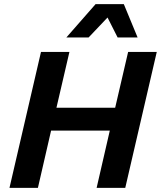

<svg xmlns="http://www.w3.org/2000/svg" viewBox="-20 -912 781 932"><path d="M502 -827 410 -730H302L444 -892H581L648 -730H551ZM602 -660H741L588 0H449L513 -278H228L164 0H26L179 -660H317L254 -389H539Z"/></svg>

Font: Elaine Sans SemiBold
Style: Italic
Weight: 600
Italic angle: -13°
Designer: Wei Huang
Foundry: Wei Huang
Version: Version 2.001;December 24, 2019;FontCreator 12.0.0.2547 64-b